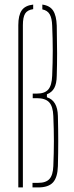

<svg xmlns="http://www.w3.org/2000/svg" viewBox="-20 -819 324 839"><path d="M60 0V-709Q60 -752 74.8 -773.5Q89.5 -795 125 -799V-779Q99.5 -775.5 89.8 -759.5Q80 -743.5 80 -709V0ZM122 0V-20H147Q181 -20 196.2 -37Q211.5 -54 213 -93Q215.5 -151.5 215.5 -202.5Q215.5 -253.5 213 -312Q211.5 -354 194.8 -372Q178 -390 141 -390H123V-410H141Q175.5 -410 191 -428Q206.5 -446 208 -488Q210.5 -546.5 210.5 -597.5Q210.5 -648.5 208 -707Q207 -739.5 197.2 -756.5Q187.5 -773.5 165 -778V-799Q198 -794.5 212.2 -772.5Q226.5 -750.5 228 -707Q229.5 -637.5 229.5 -586.5Q229.5 -535.5 228 -488Q227.5 -453.5 217.2 -434.5Q207 -415.5 185 -407V-394Q231.5 -379.5 233 -312Q234.5 -253 234.5 -202.2Q234.5 -151.5 233 -93Q231.5 -43.5 211.5 -21.8Q191.5 0 147 0Z"/></svg>

Font: Big Shoulders Stencil Display Thin
Style: Regular
Weight: 100
Designer: Patric King
Foundry: XO Type Co
Version: Version 1.000